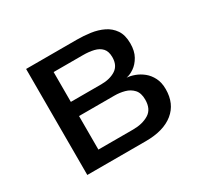

<svg xmlns="http://www.w3.org/2000/svg" viewBox="-144 -899 1162 1098"><g transform="rotate(-30 437.5 -350.0)"><path d="M140.5 0V-700H476Q520 -700 564.8 -693.8Q609.5 -687.5 646.8 -669.5Q684 -651.5 707 -617.8Q730 -584 730 -528.5Q730 -478.5 710.8 -444.5Q691.5 -410.5 664.2 -392Q637 -373.5 613 -369.5Q637 -368 665 -357.8Q693 -347.5 717.8 -327.5Q742.5 -307.5 758.5 -276.2Q774.5 -245 774.5 -201Q774.5 -105 709.5 -52.5Q644.5 0 527.5 0ZM268 -409H469Q526 -409 563.8 -433.2Q601.5 -457.5 601.5 -512Q601.5 -550.5 582.8 -570.8Q564 -591 532.5 -598.5Q501 -606 462 -606H268ZM268 -94H497.5Q559 -94 601 -119.5Q643 -145 643 -208Q643 -251.5 621.8 -274.8Q600.5 -298 568.2 -306.8Q536 -315.5 502.5 -315.5H268Z"/></g></svg>

Font: Trispace SemiExpanded Medium
Style: Regular
Weight: 500
Width: 6
Designer: Tyler Finck
Foundry: Etcetera Type Company
Version: Version 1.210; ttfautohint (v1.8.3)